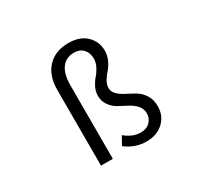

<svg xmlns="http://www.w3.org/2000/svg" viewBox="-165 -1029 1330 1264"><g transform="rotate(-30 500.0 -397.5)"><path d="M610.4 12.7Q526.4 12.7 454.1 -42L489.3 -105.5Q546.9 -57.6 608.4 -57.6Q652.3 -57.6 678.2 -84Q704.1 -110.4 704.1 -147.5Q704.1 -182.6 681.2 -208.5Q658.2 -234.4 625.5 -251Q592.8 -267.6 560.5 -285.2Q528.3 -302.7 505.4 -334Q482.4 -365.2 482.4 -408.2Q482.4 -441.4 498 -472.2Q513.7 -502.9 532.2 -523.4Q550.8 -543.9 566.4 -573.7Q582 -603.5 582 -634.8Q582 -678.7 556.6 -706.1Q531.2 -733.4 487.3 -733.4Q426.8 -733.4 393.6 -689Q360.4 -644.5 360.4 -558.6V0H270.5V-576.2Q270.5 -682.6 328.1 -744.6Q385.7 -806.6 488.3 -806.6Q573.2 -806.6 622.1 -759.8Q670.9 -712.9 670.9 -643.6Q670.9 -606.4 654.8 -572.3Q638.7 -538.1 619.6 -517.6Q600.6 -497.1 584.5 -470.2Q568.4 -443.4 568.4 -418Q568.4 -388.7 591.3 -366.7Q614.3 -344.7 646.5 -328.6Q678.7 -312.5 711.4 -293.5Q744.1 -274.4 767.1 -238.8Q790 -203.1 790 -152.3Q790 -81.1 740.7 -34.2Q691.4 12.7 610.4 12.7Z"/></g></svg>

Font: Gen Shin Gothic Monospace Regular
Style: Regular
Weight: 400
Designer: [Source Han Sans]
Ryoko NISHIZUKA  (kana & ideographs); Paul D. Hunt (Latin, Greek & Cyrillic); Wenlong ZHANG  (bopomofo
Version: Version 1.002.20150607